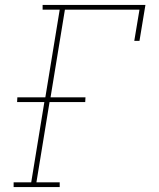

<svg xmlns="http://www.w3.org/2000/svg" viewBox="-20 -755 640 775"><path d="M35 0V-19H106L159 -343H49L50 -362H163L221 -716H152V-735H567L543 -590H522L543 -716H242L184 -362H325L324 -343H180L127 -19H221V0Z"/></svg>

Font: Iosevka HT Thin Extended
Style: Italic
Weight: 100
Width: 7
Italic angle: -9°
Monospace: yes
Designer: Belleve Invis
Foundry: Belleve Invis
Version: Version 32.3.0; ttfautohint (v1.8.4)